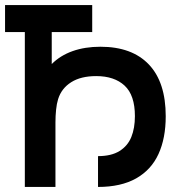

<svg xmlns="http://www.w3.org/2000/svg" viewBox="-20 -740 716 760"><path d="M78.3 -613H0V-720H345V-613H184.8V-486.5Q218.6 -520.4 267.5 -537.7Q316.3 -555 377.5 -555Q502.3 -555 569.2 -484.8Q636 -414.5 636 -279.8Q636 -192.7 607.3 -130.2Q578.7 -67.7 518.8 -33.8Q458.8 0 368 0V-122Q420.6 -122 453.1 -142.2Q485.6 -162.5 499.8 -197.6Q514 -232.8 514 -280.2Q514 -363.3 473.2 -401.1Q432.5 -438.8 360.8 -438.8Q300 -438.8 261.7 -414.5Q223.3 -390.2 210 -347.5Q204.4 -329.5 202 -305.5Q199.5 -281.6 199.5 -255.5V0H78.3Z"/></svg>

Font: Tap Sans
Style: Regular
Weight: 400
Designer: Tap Payments
Foundry: Tap Payments
Version: Version 1.001;Glyphs 3.1.2 (3151)